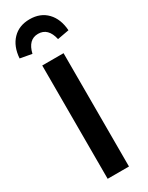

<svg xmlns="http://www.w3.org/2000/svg" viewBox="-257 -975 781 1014"><g transform="rotate(-30 133.0 -468.0)"><path d="M282 -783 211 -770Q194 -847 133 -847Q73 -847 55 -770L-16 -783Q-11 -854 28.5 -895Q68 -936 133 -936Q198 -936 237.5 -895Q277 -854 282 -783ZM199 -691V0H69V-691Z"/></g></svg>

Font: Fira Sans Condensed Medium
Style: Regular
Weight: 500
Width: 3
Designer: Carrois Corporate & Edenspiekermann AG
Foundry: Carrois Corporate GbR & Edenspiekermann AG
Version: Version 4.203;PS 004.203;hotconv 1.0.88;makeotf.lib2.5.64775